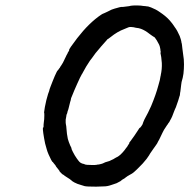

<svg xmlns="http://www.w3.org/2000/svg" viewBox="-20 -663 709 719"><path d="M475 -642Q482 -643 496.5 -642.5Q511 -642 514 -641Q515 -641 518.5 -640.5Q522 -640 525 -640Q530 -639 531 -639Q533 -640 546 -635Q564 -628 578 -618Q602 -602 616 -586Q627 -573 630 -568Q632 -564 634 -562Q644 -549 653 -528Q658 -514 659 -508Q659 -503 660 -503Q661 -501 663 -481Q664 -470 666 -458Q669 -442 669 -422Q669 -405 667 -387Q665 -372 660 -356Q659 -350 658.5 -345.5Q658 -341 657 -333Q656 -325 655.5 -320.5Q655 -316 654.5 -315.5Q654 -315 654 -310.5Q654 -306 652 -302Q648 -287 642 -271Q640 -265 638.5 -261Q637 -257 635.5 -254.5Q634 -252 632 -246Q625 -225 617 -212L614 -206L610 -201Q609 -198 606 -195Q591 -173 589 -167Q584 -156 576 -140Q574 -137 572 -133Q570 -127 561 -115Q557 -110 554.5 -106Q552 -102 549 -98Q541 -87 538 -81Q535 -76 529 -68Q513 -48 503 -39Q479 -14 469 -10Q457 -4 450 2Q447 5 442 7.5Q437 10 434 13Q431 16 428 17Q417 24 405 27Q400 29 396 30Q382 35 369 35Q365 35 340 36Q305 36 297 34Q289 32 284 30Q269 26 258 20L250 15L248 13Q244 10 241 7.5Q238 5 234 3Q229 0 223 -4Q220 -7 218 -8L215 -10L216 -9L213 -11L202 -22L204 -21L202 -24Q201 -26 199 -28Q188 -41 188 -43Q188 -44 185 -47Q183 -49 180.5 -52.5Q178 -56 178 -56Q176 -56 171.5 -64.5Q167 -73 162 -84.5Q157 -96 155 -104Q148 -126 145 -146Q138 -187 142 -186Q143 -185 143 -186Q143 -198 144 -204Q146 -215 146 -232Q146 -241 145 -242Q145 -242 148 -262Q153 -289 160 -311Q161 -315 164 -322Q165 -328 169 -338Q173 -348 177 -358.5Q181 -369 185 -378Q189 -387 192 -393Q195 -399 196 -399L200 -404Q202 -408 202.5 -407.5Q203 -407 204.5 -410.5Q206 -414 207.5 -415.5Q209 -417 209 -417.5Q209 -418 210 -419Q211 -420 215.5 -428Q220 -436 220 -437Q220 -438 222.5 -442.5Q225 -447 226.5 -450.5Q228 -454 229 -456Q234 -464 234 -466Q234 -466 236 -469Q240 -475 239 -476Q237 -478 269 -520Q314 -578 359 -608Q363 -611 364 -611Q365 -611 370 -613.5Q375 -616 375.5 -616Q376 -616 384 -620Q401 -629 404 -629Q404 -629 410 -631Q416 -633 417.5 -633Q419 -633 421 -634Q427 -636 434 -637Q436 -637 436 -637Q436 -637 440 -637Q444 -638 464 -640Q469 -641 470 -641.5Q471 -642 475 -642ZM480 -561Q469 -563 462 -561Q459 -560 454.5 -558Q450 -556 445 -554Q420 -545 394 -524Q389 -520 386 -518Q380 -515 380 -513Q380 -513 376 -508.5Q372 -504 368.5 -500Q365 -496 360 -490.5Q355 -485 352.5 -481.5Q350 -478 347 -475Q340 -468 324 -445Q322 -442 317 -436Q302 -414 290 -391Q289 -388 287 -386Q281 -376 269 -349Q266 -343 263.5 -336.5Q261 -330 258 -324Q255 -318 252.5 -310.5Q250 -303 248 -299.5Q246 -296 245.5 -291.5Q245 -287 243 -282Q240 -272 236 -254Q234 -249 233 -245.5Q232 -242 232 -241Q232 -240 232 -240L229 -233Q229 -230 228 -226Q225 -215 226 -203Q227 -197 227 -196Q228 -194 229 -180Q230 -162 234 -143Q237 -132 243 -118Q246 -112 247 -110Q247 -105 253 -94Q260 -80 268 -69Q272 -64 274 -61Q281 -51 294 -49Q296 -49 296 -48Q301 -45 327 -45Q338 -45 343 -46Q345 -47 350 -47Q360 -49 365 -51Q374 -56 383 -58Q389 -59 398 -64Q404 -67 404.5 -67Q405 -67 408.5 -69.5Q412 -72 414.5 -73Q417 -74 418.5 -75Q420 -76 420.5 -76Q421 -76 425 -79Q431 -83 439.5 -92.5Q448 -102 451 -107Q452 -109 454.5 -111.5Q457 -114 457 -115Q457 -116 460 -120Q465 -126 464 -128Q464 -129 469 -135Q484 -155 498 -177Q502 -184 503 -184Q505 -184 509 -190Q511 -193 512 -194.5Q513 -196 513 -196Q513 -196 514.5 -199.5Q516 -203 516.5 -205.5Q517 -208 521 -216Q535 -241 546 -266Q564 -309 573 -343Q580 -366 581 -377Q582 -379 582 -382Q587 -404 586 -427Q584 -453 581 -464Q581 -466 581 -466Q583 -467 581 -473Q581 -476 580.5 -479Q580 -482 579.5 -483.5Q579 -485 579 -486Q578 -494 567 -512Q559 -525 556 -525Q555 -525 552 -527.5Q549 -530 547 -531Q545 -532 540 -536Q524 -549 508 -555Q500 -558 489 -559Q484 -560 480 -561Z"/></svg>

Font: TT2020 Style E
Style: Italic
Weight: 400
Italic angle: -15°
Version: Version 0.2.000